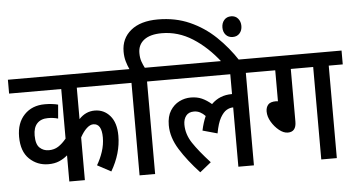

<svg xmlns="http://www.w3.org/2000/svg" viewBox="-58 -1001 2067 1119"><g transform="rotate(-5 976.0 -441.5)"><path d="M659 -541H396V-357Q435 -399 488 -399Q542 -399 577.5 -358Q613 -317 613 -241Q613 -138 554 -37L474 -80Q495 -115 508.5 -156Q522 -197 522 -239Q522 -320 473 -320Q454 -320 434 -301.5Q414 -283 396 -250V0H305V-153Q283 -134 256 -122.5Q229 -111 193 -111Q128 -111 82 -155Q36 -199 36 -285Q36 -366 81.5 -413.5Q127 -461 202 -461Q224 -461 244.5 -458.5Q265 -456 279 -452L272 -371Q245 -379 213 -379Q172 -379 149.5 -355Q127 -331 127 -285Q127 -233 149 -212.5Q171 -192 202 -192Q234 -192 258 -207.5Q282 -223 305 -251V-541H0V-622H659Z M716 -541H647V-622H711Q701 -643 693.5 -669Q686 -695 686 -726Q686 -803 742.5 -849.5Q799 -896 901 -896Q1003 -896 1086.5 -859Q1170 -822 1236.5 -758.5Q1303 -695 1355 -615H1252Q1181 -707 1096.5 -760.5Q1012 -814 917 -814Q849 -814 813 -786.5Q777 -759 777 -710Q777 -681 784.5 -660Q792 -639 801 -622H890V-541H807V0H716ZM1272 -816Q1272 -842 1287 -859.5Q1302 -877 1328 -877Q1353 -877 1368 -859.5Q1383 -842 1383 -816Q1383 -790 1368 -773Q1353 -756 1328 -756Q1302 -756 1287 -773Q1272 -790 1272 -816Z M877 -541V-622H1468V-541H1385V0H1294V-347H1293Q1274 -347 1255 -336Q1236 -325 1218.5 -294.5Q1201 -264 1190 -204L1104 -228Q1114 -275 1130 -311Q1116 -326 1099.5 -334.5Q1083 -343 1064 -343Q1033 -343 1017.5 -323Q1002 -303 1002 -272Q1002 -215 1036.5 -163Q1071 -111 1136 -40L1070 13Q1000 -62 955.5 -133.5Q911 -205 911 -276Q911 -328 932 -361Q953 -394 985 -410Q1017 -426 1052 -426Q1089 -426 1117 -413.5Q1145 -401 1173 -377Q1221 -425 1292 -425Q1293 -425 1294 -425V-541Z M1648 -541V-233Q1648 -173 1599 -173Q1574 -173 1548 -194Q1522 -215 1504 -245.5Q1486 -276 1486 -306Q1486 -330 1499 -345.5Q1512 -361 1546 -361L1557 -360V-541H1455V-622H1952V-541H1870V0H1779V-541Z"/></g></svg>

Font: Noto Sans Condensed Medium
Style: Italic
Weight: 500
Width: 3
Italic angle: -12°
Designer: Monotype Design Team
Foundry: Monotype Imaging Inc.
Version: Version 2.013; ttfautohint (v1.8.4.7-5d5b)